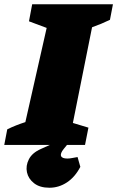

<svg xmlns="http://www.w3.org/2000/svg" viewBox="-63 -680 550 901"><path d="M-43 0 -29 -73Q-9 -83 12.5 -91.5Q34 -100 56 -107L156 -549L73 -580L88 -660H467L453 -587Q414 -568 369 -552L279 -103L352 -81L336 0ZM169 201Q124 201 97 180Q70 159 63.5 128.5Q57 98 72.5 67.5Q88 37 129 19L238 -30H276L236 19Q219 40 223.5 52Q228 64 253 64Q264 64 276 61.5Q288 59 301 57L314 103Q289 151 251 176Q213 201 169 201Z"/></svg>

Font: Piazzolla Black
Style: Italic
Weight: 900
Italic angle: -11.3°
Designer: Juan Pablo del Peral
Foundry: Huerta Tipografica
Version: Version 1.330